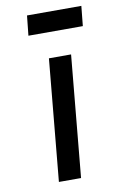

<svg xmlns="http://www.w3.org/2000/svg" viewBox="-78 -707 457 751"><g transform="rotate(-10 150.0 -331.5)"><path d="M94 0 139.5 -483H227.5L182 0ZM84.2 -663H300L292 -584H75.9Z"/></g></svg>

Font: Karla Medium
Style: Italic
Weight: 500
Italic angle: -8°
Designer: Jonathan Pinhorn
Version: Version 2.001